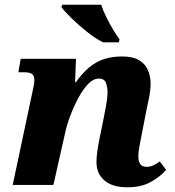

<svg xmlns="http://www.w3.org/2000/svg" viewBox="-20 -786 742 816"><path d="M521 10Q458 10 424 -19Q390 -48 390 -97Q390 -136 405 -207L421 -286Q425 -305 431 -338Q437 -371 437 -395Q437 -414 430.5 -433Q424 -452 400 -452Q376 -452 353.5 -428Q331 -404 311.5 -367Q292 -330 277.5 -291Q263 -252 257 -222L207 0H34L118 -396Q121 -409 123.5 -422.5Q126 -436 126 -444Q126 -463 117 -471Q108 -479 79 -479H58L68 -536H303L299 -437H303Q343 -494 388.5 -520Q434 -546 499 -546Q545 -546 571.5 -530Q598 -514 609 -487.5Q620 -461 620 -430Q620 -404 614 -373Q608 -342 602 -316L582 -213Q577 -186 572.5 -163.5Q568 -141 568 -120Q568 -77 603 -77Q617 -77 630 -82.5Q643 -88 659 -100L686 -64Q662 -36 621.5 -13Q581 10 521 10ZM418 -606Q386 -622 350 -650.5Q314 -679 284 -708.5Q254 -738 241 -756L244 -766H410Q418 -741 432.5 -712Q447 -683 462 -658Q477 -633 488 -619L485 -606Z"/></svg>

Font: Noto Serif ExtraBold
Style: Italic
Weight: 800
Italic angle: -12°
Designer: Monotype Design Team
Foundry: Monotype Imaging Inc.
Version: Version 2.013